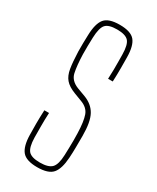

<svg xmlns="http://www.w3.org/2000/svg" viewBox="-163 -656 582 711"><g transform="rotate(30 128.5 -300.0)"><path d="M126.5 5Q79.5 5 62 -16Q44.5 -37 43.5 -85Q43 -107 43 -133Q43 -159 44.5 -191H64.5Q63 -159.5 63.2 -134Q63.5 -108.5 63.5 -85Q64.5 -44 77.5 -29.5Q90.5 -15 126.5 -15Q162.5 -15 176.8 -29.5Q191 -44 192.5 -85Q193 -101 193.5 -117.5Q194 -134 194 -149.8Q194 -165.5 193.5 -179Q192 -228.5 183.2 -253.2Q174.5 -278 144.5 -289L110.5 -302Q82 -313 68.5 -328.8Q55 -344.5 50.5 -371.2Q46 -398 44.5 -442Q44 -461.5 44.5 -478Q45 -494.5 45.5 -514Q47 -563 64.2 -584Q81.5 -605 128.5 -605Q176 -605 193.5 -584Q211 -563 211.5 -514Q211.5 -493 211.8 -467.8Q212 -442.5 210.5 -410H190.5Q191.5 -431 191.8 -449Q192 -467 191.8 -483Q191.5 -499 191.5 -514Q191 -556 177.8 -570.5Q164.5 -585 128.5 -585Q92.5 -585 79.8 -570.5Q67 -556 65.5 -514Q65 -493 64.5 -476.5Q64 -460 64.5 -442Q66 -394 72.2 -365.5Q78.5 -337 111.5 -324L146.5 -311Q182.5 -297.5 198.5 -268.2Q214.5 -239 214.5 -179Q214.5 -157.5 214.2 -132.2Q214 -107 212.5 -85Q209.5 -37 191.8 -16Q174 5 126.5 5Z"/></g></svg>

Font: Big Shoulders Display SC Thin
Style: Regular
Weight: 100
Designer: Patric King
Foundry: XO Type Co
Version: Version 2.002